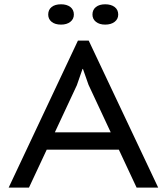

<svg xmlns="http://www.w3.org/2000/svg" viewBox="-20 -857 762 877"><path d="M19.5 0ZM19.5 0 335.9 -671.4H385.3L702.6 0H604L522.9 -173.3H193.4L112.3 0ZM384.3 -469.7 358.9 -542H356.9L331.1 -467.8L230.5 -252.4H485.8ZM200.2 -790.5Q200.2 -812.5 215.8 -825Q231.4 -837.4 258.8 -837.4Q285.2 -837.4 301.3 -825Q317.4 -812.5 317.4 -790.5Q317.4 -770 301.3 -757.3Q285.2 -744.6 258.8 -744.6Q231.4 -744.6 215.8 -757.3Q200.2 -770 200.2 -790.5ZM402.3 -790.5Q402.3 -812.5 418.2 -825Q434.1 -837.4 460.4 -837.4Q487.3 -837.4 503.7 -825Q520 -812.5 520 -790.5Q520 -770 503.7 -757.3Q487.3 -744.6 460.4 -744.6Q434.1 -744.6 418.2 -757.3Q402.3 -770 402.3 -790.5Z"/></svg>

Font: PT Astra Sans
Style: Regular
Weight: 400
Designer: A.Korolkova, I. Chaeva
Foundry: ParaType Ltd
Version: Version 1.001; ttfautohint (v1.6)